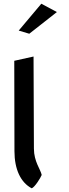

<svg xmlns="http://www.w3.org/2000/svg" viewBox="-20 -1026 372 1036"><path d="M81 -861 138 -844 287 -961 203 -1006ZM151 -10C167 -15 199 -66 205 -82C199 -112 163 -154 163 -224L161 -721L57 -698L58 -210C58 -112 92 -41 151 -10Z"/></svg>

Font: Bluebird
Style: Li
Weight: 300
Designer: Jasper
Foundry: Cannot Into Space Fonts
Version: Version 0.98